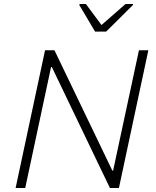

<svg xmlns="http://www.w3.org/2000/svg" viewBox="-20 -939 780 959"><path d="M58 0 205 -688H252L541 -87H545L674 -688H721L574 0H529L239 -604H235L106 0ZM455 -781 376 -914 378 -919H409L487 -814L607 -919H645L644 -914L510 -781Z"/></svg>

Font: Saira ExtraLight
Style: Italic
Weight: 200
Italic angle: -12°
Designer: Hector Gatti with collaboration of the Omnibus-Type team
Foundry: Omnibus-Type
Version: Version 1.100; ttfautohint (v1.8.3)